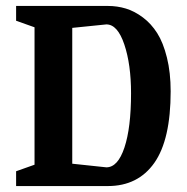

<svg xmlns="http://www.w3.org/2000/svg" viewBox="-20 -626 628 646"><path d="M34.2 0V-49.8L96.2 -71.8V-534.2L34.2 -556.2V-606H342.8Q374.5 -606 403.6 -597.2Q432.6 -588.4 460.7 -567.4Q488.8 -546.4 509 -514.4Q529.3 -482.4 541.7 -432.1Q554.2 -381.8 554.2 -318.8Q554.2 -156.2 499.3 -78.1Q444.3 0 342.8 0ZM337.9 -63Q376.5 -63 398.7 -129.6Q420.9 -196.3 420.9 -312Q420.9 -409.2 398.2 -476.6Q375.5 -543.9 337.9 -543.9L223.1 -532.2V-75.2Z"/></svg>

Font: Grenze SemiBold
Style: Regular
Weight: 600
Designer: Renata Polastri
Foundry: Omnibus-Type
Version: Version 1.002;PS 001.002;hotconv 1.0.88;makeotf.lib2.5.64775